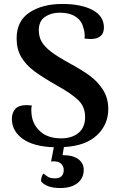

<svg xmlns="http://www.w3.org/2000/svg" viewBox="-20 -730 604 970"><path d="M303 13 296 54Q345 53 374 73Q403 93 403 128Q403 170 371.5 195Q340 220 284 220Q217 220 188 187Q186 178 190.5 164Q195 150 200 147Q213 158 224.5 164.5Q236 171 259 171Q280 171 291 160Q302 149 302 129Q302 110 289 97.5Q276 85 251 85L238 86L252 14Q147 10 93.5 -29.5Q40 -69 40 -129Q40 -161 57.5 -180Q75 -199 115 -199Q121 -199 141 -197Q138 -187 138 -173Q138 -165 140 -147Q147 -98 185 -64.5Q223 -31 290 -31Q343 -31 376.5 -58.5Q410 -86 410 -139Q410 -189 377.5 -222Q345 -255 266 -299Q194 -340 152.5 -371Q111 -402 87.5 -441.5Q64 -481 64 -536Q64 -624 129 -667Q194 -710 295 -710Q390 -710 447.5 -679.5Q505 -649 505 -591Q505 -536 443 -533H434Q425 -533 407 -535Q408 -540 408 -549Q408 -571 401 -589Q394 -624 363 -645Q332 -666 281 -666Q239 -666 207.5 -645Q176 -624 176 -577Q176 -544 191 -518.5Q206 -493 239 -468Q272 -443 332 -410Q393 -377 433.5 -347.5Q474 -318 500.5 -276Q527 -234 527 -179Q527 -101 470 -47Q413 7 303 13Z"/></svg>

Font: Arima Madurai ExtraBold
Style: Regular
Weight: 800
Designer: Joana Correia and Natanael Gama
Foundry: NDISCOVER
Version: Version 1.020